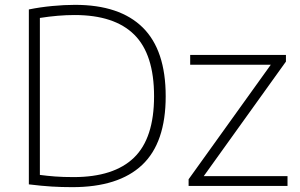

<svg xmlns="http://www.w3.org/2000/svg" viewBox="-20 -767 1236 792"><path d="M278.5 5Q233.5 5 192.8 2.5Q152 0 99 -6.5V-728Q145.5 -737.5 195.2 -742.2Q245 -747 289.5 -747Q474 -747 568.8 -653.5Q663.5 -560 663.5 -370Q663.5 -178 566.2 -86.5Q469 5 278.5 5ZM283.5 -36.5Q449.5 -36.5 532.5 -116.5Q615.5 -196.5 615.5 -370Q615.5 -543 533.8 -624Q452 -705 288 -705Q254 -705 218.5 -702Q183 -699 144.5 -693V-45.5Q174.5 -41.5 207.2 -39Q240 -36.5 283.5 -36.5ZM758 0V-27.5L1097 -500H764.5V-540.5H1159.5V-513L820.5 -40.5H1166V0Z"/></svg>

Font: Encode Sans SemiExpanded SemiExpanded ExtraLight
Style: Regular
Weight: 200
Width: 6
Designer: Multiple Designers
Foundry: Impallari Type
Version: Version 3.000; ttfautohint (v1.8.3) -l 8 -r 50 -G 200 -x 14 